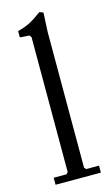

<svg xmlns="http://www.w3.org/2000/svg" viewBox="-112 -751 464 794"><g transform="rotate(-15 120.0 -353.5)"><path d="M85 -615 79 -624 38 -627V-654Q69 -662 90.5 -673Q112 -684 143 -707L159 -701L155 -618V-38L162 -30H217V0H23V-30H78L85 -38Z"/></g></svg>

Font: EB Squaramond
Style: Regular
Weight: 400
Designer: Jake Brussel Faria
Foundry: Jake Brussel Faria
Version: Version 0.002